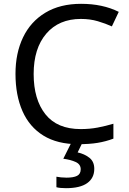

<svg xmlns="http://www.w3.org/2000/svg" viewBox="-20 -744 672 1004"><path d="M403 -645Q288 -645 222 -568Q156 -491 156 -357Q156 -224 217.5 -146.5Q279 -69 402 -69Q449 -69 491 -77Q533 -85 573 -97V-19Q533 -4 490.5 3Q448 10 389 10Q280 10 207 -35Q134 -80 97.5 -163Q61 -246 61 -358Q61 -466 100.5 -548.5Q140 -631 217 -677.5Q294 -724 404 -724Q517 -724 601 -682L565 -606Q532 -621 491.5 -633Q451 -645 403 -645ZM473 139Q473 187 436 213.5Q399 240 325 240Q293 240 275 235V180Q284 182 299 183.5Q314 185 328 185Q364 185 383 175.5Q402 166 402 141Q402 115 375.5 103Q349 91 311 86L354 0H412L386 53Q422 61 447.5 81Q473 101 473 139Z"/></svg>

Font: Noto Sans Limbu
Style: Regular
Weight: 400
Designer: Monotype Design Team
Foundry: Monotype Imaging Inc.
Version: Version 2.004; ttfautohint (v1.8.4.7-5d5b)